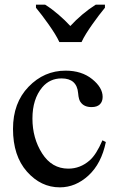

<svg xmlns="http://www.w3.org/2000/svg" viewBox="-20 -786 507 821"><path d="M432.6 -178.7Q413.6 -86.4 358.4 -35.6Q303.2 15.1 235.8 15.1Q154.8 15.1 95.2 -52.2Q35.6 -119.6 35.6 -234.9Q35.6 -346.2 102.1 -415Q168.5 -483.9 260.7 -483.9Q329.1 -483.9 374 -447.8Q418.9 -411.6 418.9 -371.6Q418.9 -351.6 407 -339.8Q395 -328.1 371.6 -328.1Q340.8 -328.1 326.2 -347.2Q316.4 -357.4 314 -388.2Q311.5 -418.9 293.5 -435.1Q275.9 -450.7 243.2 -450.7Q192.9 -450.7 160.6 -412.6Q118.7 -362.3 118.7 -279.3Q118.7 -194.8 160.2 -129.9Q201.7 -64.9 272 -64.9Q323.2 -64.9 363.3 -100.1Q391.6 -124.5 418 -186ZM133.8 -766.1H172.9Q187 -757.3 201.4 -746.6Q215.8 -735.8 229.7 -723.9Q243.7 -711.9 256.6 -699.5Q269.5 -687 280.8 -674.8Q292 -687 304.9 -699.5Q317.9 -711.9 332 -723.9Q346.2 -735.8 360.8 -746.6Q375.5 -757.3 389.6 -766.1H428.7V-752.9Q417 -738.8 402.8 -720.2Q388.7 -701.7 374.8 -681.9Q360.8 -662.1 348.6 -642.6Q336.4 -623 328.6 -606H233.9Q226.1 -623 213.9 -642.6Q201.7 -662.1 187.7 -681.9Q173.8 -701.7 159.7 -720.2Q145.5 -738.8 133.8 -752.9Z"/></svg>

Font: KhunPaOh
Style: Regular
Weight: 400
Designer: Khon Soe Zaw Thu
Version: Version 1.00 July 11, 2016, initial release